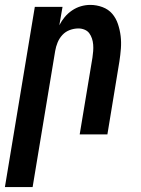

<svg xmlns="http://www.w3.org/2000/svg" viewBox="-53 -548 573 783"><path d="M-33 215 89 -520H202L189 -445Q198 -463 211 -478.5Q224 -494 241 -505.5Q258 -517 277 -522.5Q296 -528 315 -528Q341 -528 365 -519Q389 -510 404.5 -492Q420 -474 428 -450Q436 -426 439 -401Q442 -376 440 -350Q438 -324 434 -298L385 0H272L324 -313Q326 -326 327 -339.5Q328 -353 327 -366Q326 -379 322 -391Q318 -403 311 -412.5Q304 -422 292 -427Q280 -432 267 -432Q249 -432 231.5 -425.5Q214 -419 201.5 -405.5Q189 -392 182 -375Q175 -358 172 -340L80 215Z"/></svg>

Font: Iosevka Term Curly Oblique
Style: Bold
Weight: 700
Italic angle: -9°
Designer: Belleve Invis
Foundry: Belleve Invis
Version: Version 32.3.0